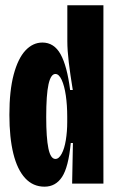

<svg xmlns="http://www.w3.org/2000/svg" viewBox="-20 -700 436 732"><path d="M15.8 -262.2Q15.8 -354.2 32.2 -415.8Q48.7 -477.3 77 -507.6Q105.3 -537.8 141.7 -537.8Q186.2 -537.8 211 -493.1Q235.8 -448.3 247.3 -357H257.5Q247.7 -416.2 242.2 -462.6Q236.7 -509 236.7 -542.8V-680H374.3L374 -248.8L374.3 0H255L258 -154.7H249.8Q241 -62.7 216.6 -25.5Q192.2 11.7 149.7 11.7Q105.8 11.7 75.9 -20.8Q46 -53.2 30.9 -114.2Q15.8 -175.3 15.8 -262.2ZM236.3 -234.3V-255.3Q236.3 -299.2 230.9 -336.2Q225.5 -373.2 215.1 -395.6Q204.7 -418 191.2 -418Q173.7 -418 164.9 -378.4Q156.2 -338.8 156.2 -253.8Q156.2 -174.5 164.5 -134.2Q172.8 -94 191.3 -94Q204.5 -94 215.1 -113.7Q225.7 -133.3 231 -166Q236.3 -198.7 236.3 -234.3Z"/></svg>

Font: Bricolage Grotesque 96pt Condensed ExBd
Style: Regular
Weight: 800
Width: 3
Designer: Mathieu Triay
Foundry: Atelier Triay
Version: Version 1.001;Glyphs 3.2 (3207)